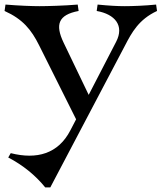

<svg xmlns="http://www.w3.org/2000/svg" viewBox="-45 -570 707 840"><path d="M2 100 -9 119C56 153 110 197 153 250H175L502 -371C531 -427 562 -485 642 -522L638 -550C589 -545 533 -543 501 -543C469 -543 433 -545 382 -550L378 -522C458 -508 500 -458 463 -387L343 -155L233 -384C196 -462 209 -505 299 -522L295 -550C236 -545 160 -543 128 -543C96 -543 40 -545 -21 -550L-25 -522C55 -486 92 -440 126 -372L288 -48L263 0C210 103 116 129 2 100Z"/></svg>

Font: Basteleur Moonlight
Style: Regular
Weight: 300
Designer: Keussel
Foundry: Keussel Studio
Version: Version 1.300;Glyphs 3.2 (3192)